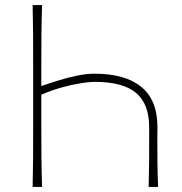

<svg xmlns="http://www.w3.org/2000/svg" viewBox="-20 -733 712 753"><path d="M108 0Q109.5 -61 109.8 -117Q110 -173 110 -238V-475Q110 -540.5 109.8 -596.5Q109.5 -652.5 108 -713H145Q143 -652.5 142.5 -596.5Q142 -540.5 142 -475V-395.5Q172 -406 208.2 -417.2Q244.5 -428.5 281.5 -436.2Q318.5 -444 350.5 -444Q471 -444 534.2 -392.2Q597.5 -340.5 597.5 -234.5Q597.5 -223.5 597.2 -212.5Q597 -201.5 597 -190.5Q597 -138.5 597.5 -93.8Q598 -49 600 0H563Q564.5 -51.5 564.8 -98.8Q565 -146 565 -200.5V-234.5Q565 -325 513.8 -368.5Q462.5 -412 350.5 -412Q330.5 -412 296 -406.5Q261.5 -401 221.2 -389.8Q181 -378.5 142 -361.5V-238Q142 -173 142.5 -117Q143 -61 145 0Z"/></svg>

Font: Commissioner Flair Thin
Style: Regular
Weight: 100
Designer: Kostas Bartsokas
Foundry: Kostas Bartsokas
Version: Version 1.000; ttfautohint (v1.8.3)